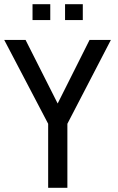

<svg xmlns="http://www.w3.org/2000/svg" viewBox="-21 -889 558 909"><path d="M504 -700 298 -303V0H207V-303L-1 -700H100L252 -399L403 -700ZM133 -869H217V-794H133ZM287 -869H371V-794H287Z"/></svg>

Font: Cabin Condensed
Style: Regular
Weight: 400
Width: 3
Designer: Pablo Impallari
Foundry: Pablo Impallari. http://www.impallari.com Igino Marini. http://www.ikern.com
Version: Version 2.200